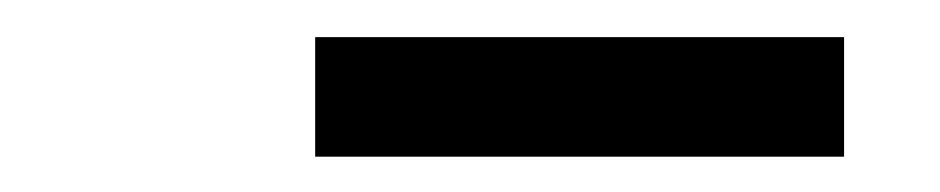

<svg xmlns="http://www.w3.org/2000/svg" viewBox="-20 -764 519 106"><path d="M154 -677.5V-743.5H446V-677.5Z"/></svg>

Font: Encode Sans SC Condensed Medium
Style: Regular
Weight: 500
Width: 3
Designer: Multiple Designers
Foundry: Impallari Type
Version: Version 3.002